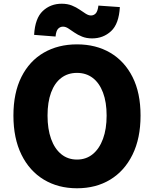

<svg xmlns="http://www.w3.org/2000/svg" viewBox="-20 -996 826 1030"><path d="M393 14Q292 14 215 -32.5Q138 -79 95 -166.5Q52 -254 52 -376Q52 -498 95 -583.5Q138 -669 215 -713.5Q292 -758 393 -758Q495 -758 571.5 -713Q648 -668 691 -583Q734 -498 734 -376Q734 -254 691 -166.5Q648 -79 571.5 -32.5Q495 14 393 14ZM393 -140Q442 -140 477.5 -169Q513 -198 532.5 -251Q552 -304 552 -376Q552 -448 532.5 -499.5Q513 -551 477.5 -578Q442 -605 393 -605Q344 -605 308.5 -578Q273 -551 254 -499.5Q235 -448 235 -376Q235 -304 254 -251Q273 -198 308.5 -169Q344 -140 393 -140ZM474 -790Q444 -790 420.5 -799.5Q397 -809 379 -821.5Q361 -834 346.5 -843.5Q332 -853 318 -853Q303 -853 292 -842Q281 -831 278 -800L163 -809Q168 -898 209.5 -937Q251 -976 311 -976Q342 -976 365.5 -966.5Q389 -957 407 -944.5Q425 -932 440 -922.5Q455 -913 468 -913Q483 -913 493.5 -924Q504 -935 508 -966L623 -958Q618 -868 576 -829Q534 -790 474 -790Z"/></svg>

Font: Noto Sans HK Thin Black
Style: Regular
Weight: 900
Version: Version 2.004-H2;hotconv 1.0.118;makeotfexe 2.5.65603